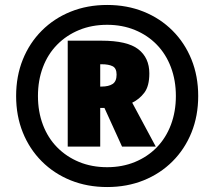

<svg xmlns="http://www.w3.org/2000/svg" viewBox="-20 -744 864 774"><path d="M253 -153V-580H389Q493 -580 537.5 -545.5Q582 -511 582 -448Q582 -397 562 -370.5Q542 -344 513 -330L608 -153H472L401 -309H384V-153ZM389 -395Q418 -395 434 -405.5Q450 -416 450 -443Q450 -469 434 -477Q418 -485 390 -485H384V-395ZM412 10Q332 10 265 -17Q198 -44 148.5 -93.5Q99 -143 72 -210Q45 -277 45 -357Q45 -437 72 -504Q99 -571 148.5 -620.5Q198 -670 265 -697Q332 -724 412 -724Q492 -724 559 -697Q626 -670 675.5 -620.5Q725 -571 752 -504Q779 -437 779 -357Q779 -277 752 -210Q725 -143 675.5 -93.5Q626 -44 559 -17Q492 10 412 10ZM412 -70Q473 -70 524 -91Q575 -112 612 -150Q649 -188 669 -241Q689 -294 689 -357Q689 -420 669 -473Q649 -526 612 -564Q575 -602 524 -623Q473 -644 412 -644Q350 -644 299 -623Q248 -602 210.5 -564Q173 -526 153 -473Q133 -420 133 -357Q133 -294 153 -241Q173 -188 210.5 -150Q248 -112 299 -91Q350 -70 412 -70Z"/></svg>

Font: Noto Sans Cham Black
Style: Regular
Weight: 900
Version: Version 2.002